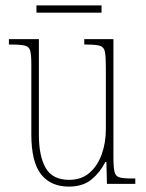

<svg xmlns="http://www.w3.org/2000/svg" viewBox="-20 -681 540 711"><path d="M235 10Q168 10 132 -35.5Q96 -81 96 -184V-443Q96 -477 92 -492.5Q88 -508 72.5 -512Q57 -516 24 -516H13V-536H124V-182Q124 -102 149.5 -58.5Q175 -15 236 -15Q282 -15 312 -41.5Q342 -68 357 -110.5Q372 -153 372 -203V-431Q372 -471 368.5 -489Q365 -507 350 -511.5Q335 -516 300 -516H292V-536H400V-99Q400 -62 404 -45Q408 -28 423 -24Q438 -20 470 -20H481V0H376L374 -81H370Q351 -43 319 -16.5Q287 10 235 10ZM115 -634V-661H356V-634Z"/></svg>

Font: Noto Serif Tamil Condensed Thin
Style: Italic
Weight: 100
Width: 3
Italic angle: -12°
Designer: Indian Type Foundry, Tom Grace, and the Monotype Design Team
Foundry: Monotype Imaging Inc.
Version: Version 2.003; ttfautohint (v1.8.4.7-5d5b)